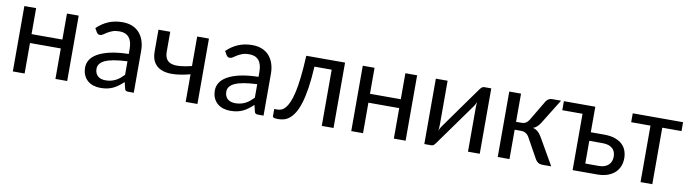

<svg xmlns="http://www.w3.org/2000/svg" viewBox="-29 -930 4948 1381"><g transform="rotate(10 2445.0 -239.5)"><path d="M465.8 -477.5V0H379.9V-222.7H154.8V0H68.8V-477.5H154.8V-287.6H379.9V-477.5Z M575.7 0ZM914.1 0Q901.4 0 894.5 -3.9Q887.7 -7.8 885.3 -20L874.5 -64.5Q856 -47.4 838.1 -33.9Q820.3 -20.5 800.8 -11.2Q781.2 -2 758.8 2.7Q736.3 7.3 709.5 7.3Q681.6 7.3 657.5 -0.2Q633.3 -7.8 615 -23.7Q596.7 -39.6 586.2 -63.2Q575.7 -86.9 575.7 -119.1Q575.7 -147.5 591.1 -173.6Q606.4 -199.7 641.1 -220.2Q675.8 -240.7 731.4 -253.7Q787.1 -266.6 868.2 -268.6V-305.2Q868.2 -360.8 844.5 -388.9Q820.8 -417 775.4 -417Q745.1 -417 724.4 -409.2Q703.6 -401.4 688.5 -392.1Q673.3 -382.8 662.4 -375Q651.4 -367.2 640.1 -367.2Q631.3 -367.2 625 -371.6Q618.7 -376 614.7 -382.8L599.1 -410.2Q638.7 -448.2 684.3 -467Q730 -485.8 785.6 -485.8Q825.7 -485.8 856.9 -472.9Q888.2 -460 909.2 -436Q930.2 -412.1 941.2 -378.9Q952.1 -345.7 952.1 -305.2V0ZM735.4 -52.7Q756.8 -52.7 774.9 -57.1Q793 -61.5 809.1 -69.6Q825.2 -77.6 839.6 -89.6Q854 -101.6 868.2 -116.2V-214.8Q811 -212.4 771 -205.3Q731 -198.2 705.8 -186.5Q680.7 -174.8 669.4 -158.9Q658.2 -143.1 658.2 -123.5Q658.2 -105 664.3 -91.6Q670.4 -78.1 680.7 -69.6Q690.9 -61 705.1 -56.9Q719.2 -52.7 735.4 -52.7Z M1417 0H1331.1V-201.7Q1272 -186 1220.5 -182.1Q1168.9 -178.2 1130.6 -190.7Q1092.3 -203.1 1070.3 -234.4Q1048.3 -265.6 1048.3 -319.8V-477.5H1134.3V-332.5Q1134.3 -298.3 1147 -278.6Q1159.7 -258.8 1184.3 -251.2Q1209 -243.7 1245.8 -246.8Q1282.7 -250 1331.1 -261.7V-477.5H1417Z M1523.4 0ZM1861.8 0Q1849.1 0 1842.3 -3.9Q1835.4 -7.8 1833 -20L1822.3 -64.5Q1803.7 -47.4 1785.9 -33.9Q1768.1 -20.5 1748.5 -11.2Q1729 -2 1706.5 2.7Q1684.1 7.3 1657.2 7.3Q1629.4 7.3 1605.2 -0.2Q1581.1 -7.8 1562.7 -23.7Q1544.4 -39.6 1533.9 -63.2Q1523.4 -86.9 1523.4 -119.1Q1523.4 -147.5 1538.8 -173.6Q1554.2 -199.7 1588.9 -220.2Q1623.5 -240.7 1679.2 -253.7Q1734.9 -266.6 1815.9 -268.6V-305.2Q1815.9 -360.8 1792.2 -388.9Q1768.6 -417 1723.1 -417Q1692.9 -417 1672.1 -409.2Q1651.4 -401.4 1636.2 -392.1Q1621.1 -382.8 1610.1 -375Q1599.1 -367.2 1587.9 -367.2Q1579.1 -367.2 1572.8 -371.6Q1566.4 -376 1562.5 -382.8L1546.9 -410.2Q1586.4 -448.2 1632.1 -467Q1677.7 -485.8 1733.4 -485.8Q1773.4 -485.8 1804.7 -472.9Q1835.9 -460 1856.9 -436Q1877.9 -412.1 1888.9 -378.9Q1899.9 -345.7 1899.9 -305.2V0ZM1683.1 -52.7Q1704.6 -52.7 1722.7 -57.1Q1740.7 -61.5 1756.8 -69.6Q1772.9 -77.6 1787.4 -89.6Q1801.8 -101.6 1815.9 -116.2V-214.8Q1758.8 -212.4 1718.8 -205.3Q1678.7 -198.2 1653.6 -186.5Q1628.4 -174.8 1617.2 -158.9Q1606 -143.1 1606 -123.5Q1606 -105 1612.1 -91.6Q1618.2 -78.1 1628.4 -69.6Q1638.7 -61 1652.8 -56.9Q1667 -52.7 1683.1 -52.7Z M2411.1 -477.5V0H2325.2V-410.6H2199.2Q2194.3 -319.8 2184.1 -253.7Q2173.8 -187.5 2159.4 -141.1Q2145 -94.7 2127.2 -65.9Q2109.4 -37.1 2089.6 -21Q2069.8 -4.9 2048.6 0.7Q2027.3 6.3 2006.3 6.3Q1967.3 6.3 1967.3 -6.8V-60.5H1990.7Q2004.9 -60.5 2019.5 -66.2Q2034.2 -71.8 2048.1 -87.9Q2062 -104 2074.7 -132.8Q2087.4 -161.6 2097.9 -207.8Q2108.4 -253.9 2116 -320.3Q2123.5 -386.7 2127.9 -477.5Z M2937.5 -477.5V0H2851.6V-222.7H2626.5V0H2540.5V-477.5H2626.5V-287.6H2851.6V-477.5Z M3074.2 0.5V-477.1H3160.2V-154.8Q3160.2 -145.5 3159.2 -134.8Q3158.2 -124 3156.7 -113.3Q3160.6 -122.6 3165.3 -130.4Q3169.9 -138.2 3174.3 -145Q3174.8 -146 3184.8 -159.9Q3194.8 -173.8 3210.4 -195.8Q3226.1 -217.8 3246.1 -245.8Q3266.1 -273.9 3286.6 -302.7Q3335 -370.6 3396.5 -456.1Q3401.9 -463.9 3409.7 -470.7Q3417.5 -477.5 3427.2 -477.5H3479V0H3393.1V-322.3Q3393.1 -331.1 3393.8 -341.6Q3394.5 -352.1 3396 -362.8Q3392.1 -353.5 3387.7 -345.9Q3383.3 -338.4 3379.4 -332Q3378.4 -331.1 3368.7 -317.1Q3358.9 -303.2 3343 -281.2Q3327.1 -259.3 3307.1 -231.4Q3287.1 -203.6 3266.6 -174.8Q3218.3 -106.9 3156.7 -21.5Q3151.9 -13.7 3143.8 -6.6Q3135.7 0.5 3126 0.5Z M3880.4 -454.1Q3887.2 -463.9 3898.2 -470.7Q3909.2 -477.5 3921.4 -477.5H3988.8L3876 -295.4Q3864.7 -278.3 3853 -267.1Q3841.3 -255.9 3824.2 -250Q3846.2 -243.7 3860.6 -231Q3875 -218.3 3887.2 -197.8L4001 0H3941.9Q3918.5 0 3906 -7.6Q3893.6 -15.1 3884.8 -29.8L3802.7 -177.7Q3782.7 -213.9 3742.7 -213.9H3696.3V0.5H3610.4V-477.5H3696.3V-271.5H3736.3Q3754.9 -271.5 3767.8 -279.5Q3780.8 -287.6 3790.5 -303.2Z M4009.3 -477.5H4238.8V-291H4335.9Q4384.3 -291 4417.2 -279.1Q4450.2 -267.1 4470.5 -247.3Q4490.7 -227.5 4499.5 -201.7Q4508.3 -175.8 4508.3 -147.9Q4508.3 -115.7 4497.1 -88.4Q4485.8 -61 4464.1 -41.5Q4442.4 -22 4410.4 -11Q4378.4 0 4337.4 0H4157.2V-411.6H4009.3ZM4238.8 -228.5V-62.5H4337.4Q4361.3 -62.5 4378.9 -68.8Q4396.5 -75.2 4408.2 -86.4Q4419.9 -97.7 4425.8 -113Q4431.6 -128.4 4431.6 -147Q4431.6 -163.6 4426.5 -178.5Q4421.4 -193.4 4410.2 -204.3Q4398.9 -215.3 4380.9 -221.9Q4362.8 -228.5 4336.4 -228.5Z M4512.2 -477.5H4879.9V-412.6H4739.3V0H4653.3V-412.6H4512.2Z"/></g></svg>

Font: Carlito
Style: Regular
Weight: 400
Designer: Lukasz Dziedzic
Foundry: tyPoland Lukasz Dziedzic
Version: Version 1.103; Beta1; all basic design good, some composites